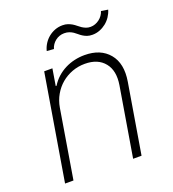

<svg xmlns="http://www.w3.org/2000/svg" viewBox="-132 -828 839 930"><g transform="rotate(-20 287.0 -363.0)"><path d="M44.4 0 135.3 -545.5H177.6L163.4 -459.2H167.6Q181.8 -482.2 201.3 -499.8Q220.9 -517.4 244 -529.1Q267 -540.8 292.8 -546.7Q318.5 -552.6 345.2 -552.6Q427.6 -552.6 470.5 -501.1Q513.5 -449.6 498.6 -359.7L438.6 0H395.2L454.9 -358Q466.3 -429.3 433.2 -470.2Q399.5 -512.4 332 -512.4Q297.6 -512.4 266.5 -500.9Q235.4 -489.3 210.8 -468.6Q186.1 -447.8 169.2 -418.5Q152.3 -389.2 146.3 -353.7L87.7 0ZM180.4 -633.5Q185.4 -653.1 196 -669.7Q206.7 -686.4 221.8 -698.7Q236.9 -710.9 255.3 -717.9Q273.8 -724.8 294 -724.8Q309.7 -724.8 321.4 -720.7Q333.1 -716.6 342.9 -710.8Q352.6 -704.9 361 -697.8Q369.3 -690.7 378.2 -684.8Q387.1 -679 397.4 -674.9Q407.7 -670.8 420.8 -670.8Q433.2 -670.8 444.8 -675.1Q456.3 -679.3 466.1 -686.8Q475.9 -694.2 483 -704.2Q490.1 -714.1 493.6 -725.9L528.8 -720.2Q523.4 -701.7 512.6 -685.5Q501.8 -669.4 486.9 -657.5Q471.9 -645.6 454 -638.7Q436.1 -631.7 416.2 -631.7Q400.6 -631.7 389 -635.8Q377.5 -639.9 368.3 -645.8Q359 -651.6 351 -658.7Q343 -665.8 334.2 -671.7Q325.3 -677.6 314.5 -681.6Q303.6 -685.7 288.7 -685.7Q275.9 -685.7 264.4 -681.6Q252.8 -677.6 243.3 -670.1Q233.7 -662.6 226.7 -652.5Q219.8 -642.4 216.6 -630.7Z"/></g></svg>

Font: Inter P Extra Light
Style: Italic
Weight: 200
Italic angle: 9.39999°
Designer: Rasmus Andersson
Foundry: rsms
Version: Version 3.018;git-588b23468